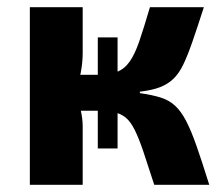

<svg xmlns="http://www.w3.org/2000/svg" viewBox="-20 -514 623 534"><path d="M547 -494Q529 -438 515.5 -399Q502 -360 490 -335Q478 -310 462.5 -295Q447 -280 425 -271.5Q403 -263 369 -259V-255Q404 -250 427.5 -242.5Q451 -235 467.5 -219.5Q484 -204 498 -177Q512 -150 527 -107Q542 -64 562 0H409Q391 -56 378.5 -93Q366 -130 354.5 -153Q343 -176 329.5 -187Q316 -198 297.5 -202Q279 -206 252 -206L250 -306Q284 -306 305 -314Q326 -322 340.5 -342.5Q355 -363 367.5 -399.5Q380 -436 397 -494ZM210 -494V-367Q210 -340 204.5 -311.5Q199 -283 189 -259Q198 -236 204 -210Q210 -184 210 -163V0H63V-494ZM299 -306V-206H173V-306ZM252 -101V-410H307V-101Z"/></svg>

Font: Exo 2
Style: Bold
Weight: 700
Designer: Natanael Gama
Foundry: Natanael Gama
Version: Version 2.010